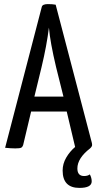

<svg xmlns="http://www.w3.org/2000/svg" viewBox="-20 -723 477 938"><path d="M214 -703Q237 -703 252 -700L429 -24Q430 -20 430 -15Q430 -7 420 2Q358 50 358 100Q358 137 391 137Q408 137 419 129Q428 146 428 163Q428 195 368 195Q286 195 286 110Q286 77 303.5 47Q321 17 347 -5L306 -178H132L93 -14Q90 -5 83.5 -1.5Q77 2 55 2Q34 2 5 -1L184 -689Q187 -703 214 -703ZM219 -588Q208 -499 183 -395L148 -251H290L254 -395Q225 -517 219 -588Z"/></svg>

Font: Yanone Kaffeesatz
Style: Regular
Weight: 400
Designer: Yanone (Cyrillic: Daniel Pouzeot & Huerta Tipografica)
Foundry: Yanone
Version: Version 1.100;PS 001.100;hotconv 1.0.70;makeotf.lib2.5.58329